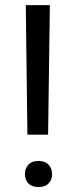

<svg xmlns="http://www.w3.org/2000/svg" viewBox="-20 -731 297 756"><path d="M169.4 -200.7H87.9L81.5 -710.9H176.3ZM78.1 -45.4Q78.1 -67.4 91.6 -82.3Q105 -97.2 131.3 -97.2Q157.7 -97.2 171.4 -82.3Q185.1 -67.4 185.1 -45.4Q185.1 -23.4 171.4 -9Q157.7 5.4 131.3 5.4Q105 5.4 91.6 -9Q78.1 -23.4 78.1 -45.4Z"/></svg>

Font: Roboto
Style: Regular
Weight: 400
Designer: Google
Version: Version 2.001047; 2015